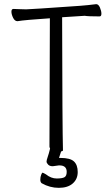

<svg xmlns="http://www.w3.org/2000/svg" viewBox="-20 -723 540 924"><path d="M271 37Q318 37 336 54Q354 71 354 105Q354 139 330 160Q306 181 263 181Q220 181 181 159Q174 154 174 141.5Q174 129 178 118.5Q182 108 185 108Q189 109 201 116Q226 136 252.5 136Q279 136 290 130Q301 124 301 104Q301 73 266 73Q266 73 263 73Q260 73 234 77Q219 77 211.5 69Q204 61 204 54.5Q204 48 209.5 32.5Q215 17 221 -8Q218 -14 218 -18L220 -635Q99 -627 64 -621Q51 -621 43 -637.5Q35 -654 35 -667Q35 -680 45 -680Q52 -680 70.5 -679Q89 -678 106 -678Q123 -678 365 -695Q404 -698 443 -703Q454 -703 461 -686.5Q468 -670 468 -657Q468 -644 459 -644Q402 -644 388 -647L279 -640V-635Q280 -106 283 0Q283 4 277 5L274 6L264 37Z"/></svg>

Font: Moon Stars Kai T HW Light
Style: Regular
Weight: 300
Designer: GuiWonder
Version: Version 1.101